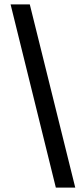

<svg xmlns="http://www.w3.org/2000/svg" viewBox="-20 -750 376 870"><path d="M233 100 28 -730H115L321 100Z"/></svg>

Font: MuseoModerno
Style: Italic
Weight: 400
Italic angle: -9°
Designer: Pablo Cosgaya, Héctor Gatti, Marcela Romero, and the Authors of The MuseoModerno Project.
Foundry: Omnibus-Type Team
Version: Version 1.003